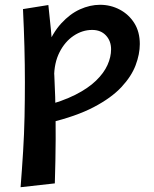

<svg xmlns="http://www.w3.org/2000/svg" viewBox="-20 -479 645 802"><path d="M66 303Q72 227 76.5 154Q81 81 82.5 9Q84 -63 84 -135.5Q84 -208 82 -284Q80 -360 76 -441L182 -458Q194 -351 201 -257Q208 -163 210.5 -74.5Q213 14 212.5 102.5Q212 191 209 287ZM185 34 164 -36Q241 -56 294.5 -83Q348 -110 381 -142Q414 -174 429 -207.5Q444 -241 444 -273Q444 -308 422.5 -331Q401 -354 365 -354Q324 -354 287.5 -329.5Q251 -305 228.5 -260.5Q206 -216 206 -156L145 -126Q150 -215 174.5 -278Q199 -341 235.5 -381Q272 -421 314 -440Q356 -459 398 -459Q442 -459 480 -439Q518 -419 541 -382.5Q564 -346 564 -295Q564 -253 546.5 -206.5Q529 -160 487 -115Q445 -70 371.5 -31.5Q298 7 185 34Z"/></svg>

Font: Marhey Light
Style: Regular
Weight: 400
Version: Version 1.000